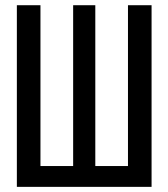

<svg xmlns="http://www.w3.org/2000/svg" viewBox="-20 -727 655 747"><path d="M477.9 -706.7H569.7V0H45.6V-706.7H137.4V-81H264.6V-706.7H350.8V-81H477.9Z"/></svg>

Font: Fira Code Fixed Retina
Style: Regular
Weight: 450
Monospace: yes
Designer: Carrois Corporate, Edenspiekermann AG, Nikita Prokopov
Foundry: Carrois Corporate, Edenspiekermann AG, Nikita Prokopov
Version: Version 5.002